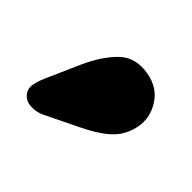

<svg xmlns="http://www.w3.org/2000/svg" viewBox="-69 -851 419 419"><g transform="rotate(45 140.0 -642.0)"><path d="M68.5 -666Q88.5 -711 115.2 -737.2Q142 -763.5 185 -756Q222 -749.5 240.2 -721.2Q258.5 -693 253 -661.5Q247.5 -631 227.5 -610.5Q207.5 -590 165.5 -569.5L87.5 -531.5Q73.5 -525 58 -525.5Q42.5 -526 33.5 -535.5Q23.5 -546.5 25.5 -559.8Q27.5 -573 34 -588Z"/></g></svg>

Font: Fraunces SuperSoft 9pt
Style: Regular
Weight: 900
Version: Version 1.000;[b76b70a41]